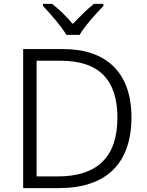

<svg xmlns="http://www.w3.org/2000/svg" viewBox="-20 -966 757 986"><path d="M321 -787H389C413 -830 473 -896 511 -935V-946H462C427 -918 388 -879 354 -843C323 -879 284 -918 248 -946H201V-935C238 -896 296 -830 321 -787ZM655 -364C655 -592 527 -714 305 -714H99V0H283C523 0 655 -124 655 -364ZM583 -362C583 -161 481 -60 276 -60H168V-654H293C485 -654 583 -559 583 -362Z"/></svg>

Font: Noto Sans Thaana Light
Style: Regular
Weight: 300
Designer: David Williams
Foundry: Google Inc.
Version: Version 3.001